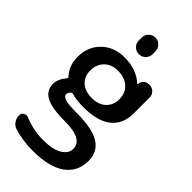

<svg xmlns="http://www.w3.org/2000/svg" viewBox="-294 -837 1117 1117"><g transform="rotate(45 264.0 -278.5)"><path d="M255.9 -252.9Q309.6 -252.9 341.8 -282.7Q374 -312.5 374 -361.3Q374 -413.1 339.8 -443.4Q305.7 -473.6 251 -473.6Q199.2 -473.6 167.5 -442.4Q135.7 -411.1 135.7 -361.3Q135.7 -311.5 167.5 -282.2Q199.2 -252.9 255.9 -252.9ZM388.7 32.2Q388.7 -46.9 241.2 -46.9Q130.9 -46.9 84 -72.8Q37.1 -98.6 37.1 -152.3Q37.1 -190.4 71.3 -231.4Q78.1 -239.3 71.3 -246.1Q27.3 -292 27.3 -364.3Q27.3 -448.2 82.5 -502Q137.7 -555.7 223.6 -555.7Q321.3 -555.7 383.8 -499Q384.8 -498 386.2 -498.5Q387.7 -499 387.7 -500Q387.7 -518.6 401.4 -531.7Q415 -544.9 433.6 -544.9H439.5Q460.9 -544.9 476.1 -529.8Q491.2 -514.6 491.2 -494.1V-362.3Q491.2 -274.4 432.6 -227.5Q374 -180.7 258.8 -180.7Q203.1 -180.7 162.1 -192.4Q151.4 -195.3 145.5 -187.5Q133.8 -173.8 133.8 -164.1Q133.8 -147.5 158.2 -138.7Q182.6 -129.9 256.8 -129.9Q382.8 -129.9 441.9 -93.3Q501 -56.6 501 19.5Q501 108.4 432.1 157.7Q363.3 207 228.5 207Q147.5 207 74.2 184.6Q52.7 177.7 40 158.7Q27.3 139.6 27.3 117.2Q27.3 99.6 42 90.8Q49.8 85.9 58.6 85.9Q65.4 85.9 72.3 88.9Q147.5 120.1 228.5 120.1Q306.6 120.1 347.7 95.2Q388.7 70.3 388.7 32.2ZM211.9 -683.6V-707Q211.9 -730.5 228.5 -747.1Q245.1 -763.7 268.6 -763.7Q292 -763.7 308.6 -747.1Q325.2 -730.5 325.2 -707V-683.6Q325.2 -660.2 308.6 -643.6Q292 -627 268.6 -627Q245.1 -627 228.5 -643.6Q211.9 -660.2 211.9 -683.6Z"/></g></svg>

Font: Gen Jyuu GothicX Medium
Style: Regular
Weight: 500
Designer: Ryoko NISHIZUKA (kana &amp; ideographs); Paul D. Hunt (Latin, Greek &amp; Cyrillic); Wenlong ZHANG (bopomofo); Sandoll C
Version: Version 1.058.20140828